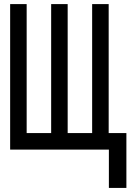

<svg xmlns="http://www.w3.org/2000/svg" viewBox="-20 -734 640 942"><path d="M513.2 -81.1H600.1V188H514.2V0H29.8V-713.9H110.8V-81.1H231V-713.9H312V-81.1H432.1V-713.9H513.2Z"/></svg>

Font: Droid Sans Mono
Style: Regular
Weight: 400
Monospace: yes
Foundry: Ascender Corporation
Version: Version 1.00 build 112